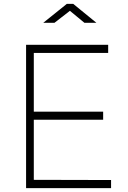

<svg xmlns="http://www.w3.org/2000/svg" viewBox="-20 -974 665 994"><path d="M115 -742H540V-700H155V-396H514V-354H155V-43L555 -42V0H115ZM342 -918 262 -856H204L326 -954H359L479 -856H417Z"/></svg>

Font: Morrison Thin
Style: Regular
Weight: 100
Designer: Pablo Impallari, Rodrigo Fuenzalida (Modified by Dan O. Williams)
Version: Version 0.03;June 6, 2019;FontCreator 11.5.0.2425 64-bit; tt